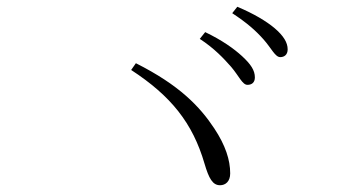

<svg xmlns="http://www.w3.org/2000/svg" viewBox="-20 -726 1040 568"><path d="M664 -528C687 -501 697 -475 712 -475C725 -475 734 -482 734 -497C734 -518 722 -536 696 -560C672 -582 637 -607 587 -631L571 -611C614 -583 642 -553 664 -528ZM760 -609C783 -583 794 -557 809 -557C821 -557 831 -564 831 -580C831 -600 819 -620 792 -643C768 -663 732 -685 682 -706L667 -687C711 -658 736 -636 760 -609ZM382 -539 368 -519C486 -442 550 -362 585 -242C598 -198 609 -178 631 -178C647 -178 661 -189 661 -213C661 -253 647 -296 614 -346C571 -411 511 -474 382 -539Z"/></svg>

Font: Noto Serif CJK HK ExtraLight
Style: Regular
Weight: 200
Designer: Ryoko NISHIZUKA 西塚涼子 (kana & ideographs); Frank Grießhammer (Latin, Greek & Cyrillic); Wenlong ZHANG 张文龙 (bopomofo); San
Foundry: Adobe
Version: Version 2.001;hotconv 1.1.0;makeotfexe 2.6.0